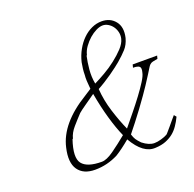

<svg xmlns="http://www.w3.org/2000/svg" viewBox="-92 -563 674 667"><g transform="rotate(-20 244.5 -229.5)"><path d="M260.7 -375Q264.2 -390.1 274.2 -404.1Q284.2 -418 296.6 -429Q309.1 -439.9 322.5 -446.5Q335.9 -453.1 347.2 -453.1Q356.9 -453.1 366.5 -447.5Q376 -441.9 382.6 -432.9Q389.2 -423.8 392.1 -411.9Q395 -399.9 392.1 -387.7Q388.2 -371.1 372.6 -354.5Q356.9 -337.9 336.9 -322.3Q316.9 -306.6 294.4 -293.7Q272 -280.8 253.9 -272Q249 -298.8 251.5 -325Q253.9 -351.1 258.8 -373ZM489.3 -290H398.9L396 -278.8Q414.1 -278.8 419.7 -273.2Q425.3 -267.6 420.9 -252Q418.9 -240.7 407 -221.7Q395 -202.6 377.9 -179.7Q360.8 -156.7 341.3 -132.8Q321.8 -108.9 304.2 -87.4Q289.1 -120.6 275.4 -164.1Q261.7 -207.5 258.8 -250Q270 -255.9 284.4 -264.9Q298.8 -273.9 312.5 -283.4Q326.2 -293 337.2 -301.5Q348.1 -310.1 354 -314.9Q374 -332 387.5 -346.9Q400.9 -361.8 407.2 -384.8Q416 -422.9 397.9 -445.3Q379.9 -467.8 348.1 -467.8Q329.1 -467.8 311 -459.5Q293 -451.2 278.1 -436.5Q263.2 -421.9 252 -401.9Q240.7 -381.8 234.9 -357.9Q232.9 -346.7 231.4 -335.2Q230 -323.7 230 -312Q229 -303.7 229.5 -291.3Q230 -278.8 231.9 -260.7L207 -244.6Q101.6 -180.7 83 -97.7Q70.8 -45.4 89.8 -18.1Q108.9 9.3 151.9 9.3Q196.8 9.3 237.8 -11.7Q261.7 -26.4 292 -51.8Q329.1 12.7 375 9.3Q397 8.3 413.1 2Q429.2 -4.4 441.2 -13.9Q453.1 -23.4 462.6 -37.1Q472.2 -50.8 480 -67.4L473.1 -75.7Q468.3 -70.8 461.2 -61.8Q454.1 -52.7 446.5 -44.2Q439 -35.6 433.1 -28.6Q427.2 -21.5 425.3 -20.5Q417 -15.6 402.6 -11.5Q388.2 -7.3 377 -7.3Q356.9 -7.3 334 -25.4Q323.2 -36.6 318.6 -43.7Q314 -50.8 310.1 -63.5Q321.8 -77.6 336.9 -97.2Q352.1 -116.7 366.9 -136.7Q381.8 -156.7 395 -175.8Q408.2 -194.8 416 -206.5L438 -240.7Q445.3 -252 449.2 -258.8Q453.1 -265.6 457.5 -269.8Q461.9 -273.9 468.5 -275.4Q475.1 -276.9 486.3 -278.8ZM115.7 -118.7Q120.6 -138.7 137.2 -157.7Q153.8 -176.8 169.9 -193.8Q177.7 -200.7 196.3 -213.6Q214.8 -226.6 234.9 -240.7Q244.1 -189 256.6 -145.8Q269 -102.5 283.2 -70.8Q254.9 -47.4 227.8 -28.1Q200.7 -8.8 183.1 -8.8Q128.9 -8.8 110.8 -32.2Q92.8 -55.7 113.8 -117.7Z"/></g></svg>

Font: ML-NILA06_NewLipi
Style: Regular
Weight: 400
Designer: CLT@C-DIT
Version: Version ML-NILA06_NewLipi 2.